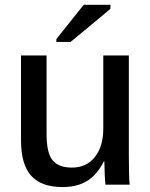

<svg xmlns="http://www.w3.org/2000/svg" viewBox="-20 -755 614 785"><path d="M404.8 -95.2Q375.5 -38.6 335 -14.4Q294.4 9.8 235.4 9.8Q149.4 9.8 107.7 -36.1Q65.9 -82 65.9 -181.6V-528.3H170.4V-206.1Q170.4 -130.4 194.8 -100.1Q219.2 -69.8 274.4 -69.8Q333.5 -69.8 367.9 -113Q402.3 -156.2 402.3 -230V-528.3H506.8V-114.7Q506.8 -72.8 507.6 -43.9Q508.3 -15.1 510.3 0H411.1Q409.7 -13.2 408.4 -35.6Q407.2 -58.1 406.7 -95.2ZM431.6 -718.8 268.6 -583.5H210.4V-595.2L322.3 -735.4H431.6Z"/></svg>

Font: Arimo Medium
Style: Regular
Weight: 500
Designer: Steve Matteson
Foundry: Monotype Imaging Inc.
Version: Version 1.33